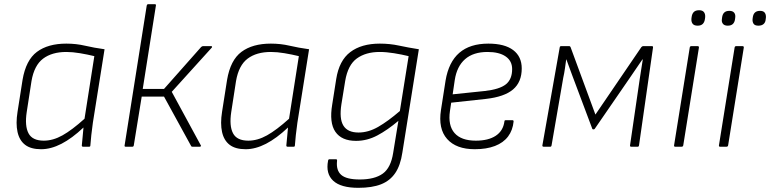

<svg xmlns="http://www.w3.org/2000/svg" viewBox="-20 -703 3690 920"><path d="M177 12Q128 12 100.5 -9Q73 -30 64 -70.5Q55 -111 64 -167L88 -320Q104 -415 157 -454.5Q210 -494 298 -494Q345 -494 387.5 -484Q430 -474 481 -467L425 -115Q420 -81 417.5 -55.5Q415 -30 413 -6Q413 0 407 0H378Q372 0 372 -6Q374 -26 376 -48Q378 -70 380 -92Q325 -40 274.5 -14Q224 12 177 12ZM190 -29Q234 -29 279.5 -54.5Q325 -80 385 -134L432 -434Q399 -442 363.5 -448Q328 -454 298 -454Q229 -454 186.5 -422Q144 -390 131 -315L108 -166Q98 -100 116.5 -64.5Q135 -29 190 -29Z M992 -482Q995 -482 996 -479.5Q997 -477 994 -474L803 -263L942 -7Q944 -5 942.5 -2.5Q941 0 938 0H902Q897 0 896 -3L766 -240H659L621 -6Q620 0 614 0H582Q576 0 577 -6L683 -676Q685 -683 690 -683H721Q729 -683 727 -676L664 -277H766L944 -478Q949 -482 953 -482Z M1157 12Q1108 12 1080.5 -9Q1053 -30 1044 -70.5Q1035 -111 1044 -167L1068 -320Q1084 -415 1137 -454.5Q1190 -494 1278 -494Q1325 -494 1367.5 -484Q1410 -474 1461 -467L1405 -115Q1400 -81 1397.5 -55.5Q1395 -30 1393 -6Q1393 0 1387 0H1358Q1352 0 1352 -6Q1354 -26 1356 -48Q1358 -70 1360 -92Q1305 -40 1254.5 -14Q1204 12 1157 12ZM1170 -29Q1214 -29 1259.5 -54.5Q1305 -80 1365 -134L1412 -434Q1379 -442 1343.5 -448Q1308 -454 1278 -454Q1209 -454 1166.5 -422Q1124 -390 1111 -315L1088 -166Q1078 -100 1096.5 -64.5Q1115 -29 1170 -29Z M1800 -494Q1848 -494 1892 -484.5Q1936 -475 1987 -467L1908 28Q1899 89 1874 126Q1849 163 1806 180Q1763 197 1697 197Q1613 197 1576.5 163Q1540 129 1552 67Q1553 60 1559 60H1590Q1596 60 1595 68Q1590 113 1615 135Q1640 157 1704 157Q1775 157 1814 129Q1853 101 1864 29L1889 -124Q1837 -80 1788 -54Q1739 -28 1686 -28Q1617 -28 1587 -71.5Q1557 -115 1572 -203L1591 -324Q1605 -413 1658.5 -453.5Q1712 -494 1800 -494ZM1698 -68Q1745 -68 1792 -95Q1839 -122 1896 -171L1938 -434Q1905 -442 1868 -448Q1831 -454 1799 -454Q1733 -454 1690 -423Q1647 -392 1634 -315L1616 -204Q1605 -134 1625.5 -101Q1646 -68 1698 -68Z M2255 12Q2166 12 2122.5 -37Q2079 -86 2093 -176L2115 -317Q2130 -406 2181 -450Q2232 -494 2320 -494Q2398 -494 2439 -463Q2480 -432 2480 -375Q2480 -310 2438.5 -274.5Q2397 -239 2308 -229L2142 -211L2136 -171Q2126 -102 2158 -65.5Q2190 -29 2260 -29Q2320 -29 2355.5 -52.5Q2391 -76 2397 -121Q2397 -127 2403 -127H2436Q2441 -127 2441 -121Q2437 -79 2414.5 -49Q2392 -19 2351.5 -3.5Q2311 12 2255 12ZM2149 -251 2303 -267Q2374 -275 2404 -299Q2434 -323 2434 -372Q2434 -411 2403 -432.5Q2372 -454 2316 -454Q2248 -454 2208.5 -419.5Q2169 -385 2159 -319Z M2585 0Q2578 0 2579 -7L2662 -476Q2663 -482 2669 -482H2708Q2712 -482 2714 -477L2833 -154L3053 -477Q3057 -482 3062 -482H3104Q3110 -482 3109 -475L3042 -7Q3041 0 3036 0H3004Q2998 0 2999 -7L3045 -322Q3049 -346 3052.5 -370.5Q3056 -395 3060 -418H3058Q3044 -397 3029 -375.5Q3014 -354 3000 -333L2830 -86Q2828 -83 2824 -83Q2822 -83 2820.5 -83.5Q2819 -84 2818 -86L2723 -339Q2716 -359 2708.5 -378.5Q2701 -398 2694 -418H2693Q2690 -397 2687 -375Q2684 -353 2679 -331L2623 -7Q2622 0 2617 0Z M3215 0Q3209 0 3210 -7L3285 -475Q3286 -482 3293 -482H3322Q3330 -482 3329 -475L3254 -7Q3253 0 3246 0ZM3323 -580Q3306 -580 3299 -589Q3292 -598 3293 -613L3294 -621Q3296 -637 3304.5 -645.5Q3313 -654 3330 -654Q3346 -654 3353 -645Q3360 -636 3359 -621L3358 -613Q3356 -597 3347.5 -588.5Q3339 -580 3323 -580Z M3430 0Q3424 0 3425 -7L3500 -475Q3501 -482 3508 -482H3537Q3545 -482 3544 -475L3469 -7Q3468 0 3461 0ZM3614 -580Q3597 -580 3591 -589Q3585 -598 3586 -611L3587 -619Q3589 -635 3597.5 -643Q3606 -651 3622 -651Q3638 -651 3644.5 -642Q3651 -633 3650 -619L3649 -611Q3648 -596 3639 -588Q3630 -580 3614 -580ZM3467 -580Q3451 -580 3444 -589Q3437 -598 3439 -611L3440 -619Q3442 -635 3450.5 -643Q3459 -651 3475 -651Q3491 -651 3498 -642Q3505 -633 3503 -619L3502 -611Q3500 -596 3491.5 -588Q3483 -580 3467 -580Z"/></svg>

Font: Sofia Sans ExtraLight
Style: Italic
Weight: 250
Italic angle: -9°
Version: Version 4.100-B